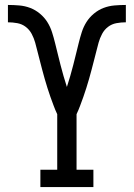

<svg xmlns="http://www.w3.org/2000/svg" viewBox="-20 -755 540 775"><path d="M143 0V-70H211V-294Q203 -311 196.5 -328.5Q190 -346 183.5 -364Q177 -382 171.5 -400Q166 -418 160.5 -436.5Q155 -455 150.5 -473Q146 -491 141 -509.5Q136 -528 131.5 -546.5Q127 -565 122 -583Q117 -601 108 -618Q99 -635 84 -646.5Q69 -658 50 -661.5Q31 -665 12 -665V-735Q35 -735 58 -733Q81 -731 102 -723Q123 -715 141 -700Q159 -685 171 -666Q183 -647 190 -625Q197 -603 202.5 -580.5Q208 -558 213.5 -536Q219 -514 224.5 -492Q230 -470 236.5 -448Q243 -426 250 -404Q257 -426 263.5 -448Q270 -470 275.5 -492Q281 -514 286.5 -536Q292 -558 297.5 -580.5Q303 -603 310 -625Q317 -647 329 -666Q341 -685 359 -700Q377 -715 398 -723Q419 -731 442 -733Q465 -735 488 -735V-665Q469 -665 450 -661.5Q431 -658 416 -646.5Q401 -635 392 -618Q383 -601 378 -583Q373 -565 368.5 -546.5Q364 -528 359 -509.5Q354 -491 349.5 -473Q345 -455 339.5 -436.5Q334 -418 328.5 -400Q323 -382 316.5 -364Q310 -346 303.5 -328.5Q297 -311 289 -294V-70H357V0Z"/></svg>

Font: Iosevka Curly Slab
Style: Regular
Weight: 400
Monospace: yes
Designer: Belleve Invis
Foundry: Belleve Invis
Version: Version 22.1.2; ttfautohint (v1.8.4)